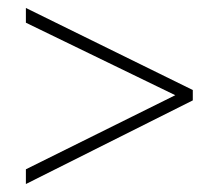

<svg xmlns="http://www.w3.org/2000/svg" viewBox="-20 -600 550 482"><path d="M45 -175 420 -361 45 -543V-580L464 -374V-348L45 -138Z"/></svg>

Font: Noto Sans Armenian SemiCondensed ExtraLight
Style: Regular
Weight: 200
Width: 4
Designer: Monotype Design Team
Foundry: Monotype Imaging Inc.
Version: Version 2.008; ttfautohint (v1.8.4.7-5d5b)